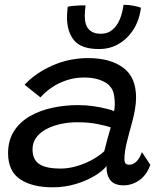

<svg xmlns="http://www.w3.org/2000/svg" viewBox="-20 -775 688 805"><path d="M201.1 10.3Q114.9 10.3 64.4 -23.5Q13.9 -57.4 13.9 -132.5Q13.9 -186.8 38.7 -225.3Q63.4 -263.8 105.5 -287.9Q147.6 -312 200.1 -323.2Q252.6 -334.4 308.1 -334.4Q341.2 -334.4 373.1 -329.6Q404.9 -324.8 428.2 -318.7Q451.5 -312.7 458.4 -308.9Q460.9 -321.9 461.2 -336.4Q461.6 -351 459.5 -366.5Q455.9 -409.7 420.8 -429.8Q385.6 -450 332.3 -450Q293.9 -450 259.3 -438.5Q224.8 -427.1 196.9 -408Q169.1 -388.9 149.5 -366.6L83.2 -419.8Q128.6 -468.6 199 -500Q269.3 -531.4 349.9 -531.4Q441.8 -531.4 496.2 -491.5Q550.5 -451.6 550.5 -366.1Q550.5 -342.1 545.5 -313.8Q540.6 -285.5 532.2 -256.1Q520.9 -216.2 511.3 -176.6Q501.7 -137 501.7 -108.2Q501.7 -93.4 507.1 -88.9Q512.6 -84.4 522.6 -84.4Q538.8 -84.4 552.5 -98.3Q566.2 -112.1 575.1 -137.4L610.1 -84.1Q595.9 -42 564.9 -20Q534 2.1 498.4 2.1Q461.4 2.1 443.9 -18Q426.4 -38.1 426.4 -78.9Q411.7 -58.8 377.5 -38.1Q343.3 -17.4 297.5 -3.5Q251.8 10.3 201.1 10.3ZM233.4 -68.2Q265.8 -68.2 299.6 -77.8Q333.4 -87.4 364.1 -103.8Q394.8 -120.3 417.1 -140.9Q424.9 -171.8 431.4 -195.8Q437.8 -219.9 444.3 -241Q431.3 -245.9 392.8 -254.2Q354.4 -262.4 303 -262.4Q270 -262.4 237.1 -255.7Q204.1 -248.9 176.7 -235Q149.3 -221.1 132.9 -199.6Q116.4 -178.2 116.4 -149.1Q116.4 -104.9 145.6 -86.5Q174.7 -68.2 233.4 -68.2ZM570.8 -742.6Q565 -692.5 540.8 -653.4Q516.6 -614.3 479.2 -591.8Q441.8 -569.4 395.2 -569.4Q320.9 -569.4 290.9 -605.5Q260.9 -641.7 260.9 -702.8Q260.9 -712.9 261.8 -724.3Q262.8 -735.7 263.8 -746.5Q273.9 -749.3 287.3 -750.5Q300.6 -751.8 314.3 -752.2Q328.1 -752.6 338.7 -752.6Q337.4 -741.1 336.4 -730Q335.4 -719 335.4 -708.8Q335.4 -669.3 352.9 -651.4Q370.4 -633.4 402.5 -633.4Q431.4 -633.4 451.1 -649.9Q470.8 -666.4 482.3 -694.1Q493.8 -721.7 497.8 -754.9Q520.4 -754.9 540.3 -750.9Q560.2 -747 570.8 -742.6Z"/></svg>

Font: Grandstander Thin
Style: Italic
Weight: 100
Italic angle: -15°
Designer: Tyler Finck
Foundry: Etcetera Type Co
Version: Version 1.200